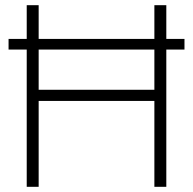

<svg xmlns="http://www.w3.org/2000/svg" viewBox="-20 -720 744 740"><path d="M83 0V-529H13V-570H83V-700H129V-570H575V-700H621V-570H691V-529H621V0H575V-331H129V0ZM129 -374H575V-529H129Z"/></svg>

Font: Red Hat Display VF
Style: Regular
Weight: 300
Designer: Pentagram, MCKL
Foundry: Pentagram, MCKL
Version: Version 1.023